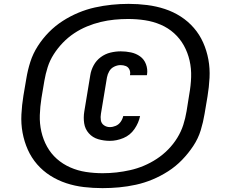

<svg xmlns="http://www.w3.org/2000/svg" viewBox="-20 -836 1192 991"><path d="M509 135Q552 135 595 131Q638 127 681.5 117.5Q725 108 767 90.5Q809 73 848 48Q887 23 919.5 -10.5Q952 -44 977.5 -82.5Q1003 -121 1016 -163.5Q1029 -206 1036 -249L1051 -338Q1059 -386 1061.5 -434.5Q1064 -483 1055.5 -529Q1047 -575 1028.5 -616.5Q1010 -658 980.5 -692Q951 -726 913 -750.5Q875 -775 831 -789.5Q787 -804 739.5 -810Q692 -816 644 -816H643Q600 -816 556.5 -811.5Q513 -807 470 -797.5Q427 -788 385 -770.5Q343 -753 304 -728Q265 -703 232.5 -670Q200 -637 175 -598Q150 -559 136.5 -516.5Q123 -474 116 -431L101 -343Q93 -294 90.5 -245.5Q88 -197 96.5 -151Q105 -105 123.5 -63.5Q142 -22 171.5 12Q201 46 239.5 70.5Q278 95 322 109.5Q366 124 413 129.5Q460 135 509 135ZM547 -109Q582 -109 617 -123.5Q652 -138 674 -170Q696 -202 703 -237H616Q613 -222 603 -207.5Q593 -193 577.5 -186.5Q562 -180 547 -180Q530 -180 516.5 -189.5Q503 -199 500.5 -215.5Q498 -232 501 -249L532 -436Q535 -453 544 -468.5Q553 -484 569.5 -492Q586 -500 602 -500Q617 -500 629.5 -495Q642 -490 648 -477Q654 -464 651 -450V-448H738L739 -452Q743 -479 733.5 -504.5Q724 -530 703 -545Q682 -560 656 -565.5Q630 -571 603 -571Q577 -571 550 -564.5Q523 -558 500 -541Q477 -524 463.5 -499Q450 -474 446 -448L415 -260Q410 -229 414.5 -199.5Q419 -170 438.5 -148Q458 -126 487 -117.5Q516 -109 547 -109ZM510 58Q466 58 423.5 51.5Q381 45 342.5 28Q304 11 273.5 -16Q243 -43 223 -79Q203 -115 193.5 -156.5Q184 -198 185.5 -242Q187 -286 194 -330L209 -419Q215 -454 226 -489Q237 -524 257.5 -556Q278 -588 304.5 -615.5Q331 -643 362.5 -664Q394 -685 429 -699.5Q464 -714 499.5 -722.5Q535 -731 570.5 -734.5Q606 -738 641 -738Q686 -738 728.5 -731.5Q771 -725 809.5 -708.5Q848 -692 878.5 -664.5Q909 -637 929 -601Q949 -565 958.5 -523.5Q968 -482 966.5 -438Q965 -394 957 -350L943 -262Q937 -226 926 -191.5Q915 -157 895 -124.5Q875 -92 848 -64.5Q821 -37 789 -16Q757 5 722.5 19.5Q688 34 652.5 42Q617 50 581.5 54Q546 58 510 58Z"/></svg>

Font: Iosevka Sparkle Heavy Oblique
Style: Regular
Weight: 900
Italic angle: -9°
Designer: Belleve Invis
Foundry: Belleve Invis
Version: Version 4.5.0; ttfautohint (v1.8.3)